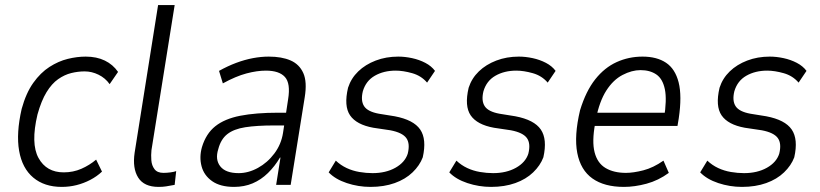

<svg xmlns="http://www.w3.org/2000/svg" viewBox="-20 -725 3214 753"><path d="M222 8Q154 8 110.5 -28.5Q67 -65 55 -133.5Q43 -202 65 -298Q82 -360 110.5 -400Q139 -440 174 -462.5Q209 -485 245.5 -494Q282 -503 316 -503Q359 -503 391 -487.5Q423 -472 443 -443L410 -395Q393 -419 366.5 -432Q340 -445 312 -445Q286 -445 259.5 -438.5Q233 -432 208 -414.5Q183 -397 162.5 -363.5Q142 -330 127 -276Q100 -162 131 -105.5Q162 -49 230 -49Q267 -49 299 -63Q331 -77 357 -99L380 -52Q360 -33 334 -19.5Q308 -6 280 1Q252 8 222 8Z M602 8Q545 8 522 -28.5Q499 -65 508 -126L600 -705H665L574 -136Q572 -117 573.5 -96.5Q575 -76 586 -61.5Q597 -47 621 -47Q634 -47 649 -49Q664 -51 671 -54L665 0Q644 4 631 6Q618 8 602 8Z M898 8Q844 8 812 -14.5Q780 -37 770.5 -73Q761 -109 772 -148Q788 -201 824.5 -230Q861 -259 922 -271Q983 -283 1072 -283H1114L1107 -233H1055Q987 -233 942 -226Q897 -219 871.5 -199Q846 -179 836 -140Q823 -99 844 -72.5Q865 -46 916 -46Q954 -46 991.5 -66.5Q1029 -87 1056 -123Q1083 -159 1090 -204L1110 -336Q1120 -398 1097.5 -423Q1075 -448 1023 -448Q988 -448 946.5 -437Q905 -426 854 -398L839 -447Q873 -466 906.5 -478.5Q940 -491 972 -497Q1004 -503 1034 -503Q1085 -503 1119.5 -488Q1154 -473 1169.5 -438.5Q1185 -404 1175 -343L1120 0H1063L1080 -107H1078Q1058 -73 1031 -46.5Q1004 -20 971 -6Q938 8 898 8Z M1433 8Q1385 8 1340 -7Q1295 -22 1269 -49L1297 -95Q1316 -77 1339.5 -66Q1363 -55 1389.5 -50.5Q1416 -46 1441 -46Q1493 -46 1530.5 -67Q1568 -88 1579 -122Q1589 -162 1573.5 -183.5Q1558 -205 1511 -214L1444 -224Q1378 -236 1353 -272.5Q1328 -309 1345 -381Q1357 -418 1385 -445Q1413 -472 1453.5 -487.5Q1494 -503 1542 -503Q1568 -503 1596 -497Q1624 -491 1648 -478.5Q1672 -466 1686 -447L1655 -401Q1632 -428 1596.5 -438Q1561 -448 1532 -448Q1485 -448 1450 -428Q1415 -408 1403 -367Q1394 -330 1408 -308.5Q1422 -287 1466 -279L1528 -269Q1602 -255 1628 -217Q1654 -179 1638 -108Q1626 -76 1598 -49Q1570 -22 1528 -7Q1486 8 1433 8Z M1906 8Q1858 8 1813 -7Q1768 -22 1742 -49L1770 -95Q1789 -77 1812.5 -66Q1836 -55 1862.5 -50.5Q1889 -46 1914 -46Q1966 -46 2003.5 -67Q2041 -88 2052 -122Q2062 -162 2046.5 -183.5Q2031 -205 1984 -214L1917 -224Q1851 -236 1826 -272.5Q1801 -309 1818 -381Q1830 -418 1858 -445Q1886 -472 1926.5 -487.5Q1967 -503 2015 -503Q2041 -503 2069 -497Q2097 -491 2121 -478.5Q2145 -466 2159 -447L2128 -401Q2105 -428 2069.5 -438Q2034 -448 2005 -448Q1958 -448 1923 -428Q1888 -408 1876 -367Q1867 -330 1881 -308.5Q1895 -287 1939 -279L2001 -269Q2075 -255 2101 -217Q2127 -179 2111 -108Q2099 -76 2071 -49Q2043 -22 2001 -7Q1959 8 1906 8Z M2427 8Q2350 8 2303.5 -25Q2257 -58 2244 -125Q2231 -192 2255 -293Q2278 -368 2314.5 -414Q2351 -460 2398.5 -481.5Q2446 -503 2500 -503Q2556 -503 2592 -479Q2628 -455 2641.5 -402Q2655 -349 2642 -261L2637 -231H2296L2305 -283H2606L2584 -260Q2596 -334 2587.5 -375Q2579 -416 2554 -433Q2529 -450 2492 -450Q2458 -450 2421.5 -431Q2385 -412 2358 -370Q2331 -328 2317 -258L2314 -240Q2301 -170 2312 -127.5Q2323 -85 2355 -66Q2387 -47 2435 -47Q2464 -47 2503 -57Q2542 -67 2582 -95L2603 -47Q2562 -17 2515.5 -4.5Q2469 8 2427 8Z M2890 8Q2842 8 2797 -7Q2752 -22 2726 -49L2754 -95Q2773 -77 2796.5 -66Q2820 -55 2846.5 -50.5Q2873 -46 2898 -46Q2950 -46 2987.5 -67Q3025 -88 3036 -122Q3046 -162 3030.5 -183.5Q3015 -205 2968 -214L2901 -224Q2835 -236 2810 -272.5Q2785 -309 2802 -381Q2814 -418 2842 -445Q2870 -472 2910.5 -487.5Q2951 -503 2999 -503Q3025 -503 3053 -497Q3081 -491 3105 -478.5Q3129 -466 3143 -447L3112 -401Q3089 -428 3053.5 -438Q3018 -448 2989 -448Q2942 -448 2907 -428Q2872 -408 2860 -367Q2851 -330 2865 -308.5Q2879 -287 2923 -279L2985 -269Q3059 -255 3085 -217Q3111 -179 3095 -108Q3083 -76 3055 -49Q3027 -22 2985 -7Q2943 8 2890 8Z"/></svg>

Font: Nunito Sans 7pt Condensed Light
Style: Italic
Weight: 300
Width: 3
Italic angle: -9°
Designer: Vernon Adams
Foundry: Vernon Adams
Version: Version 3.101;gftools[0.9.27]